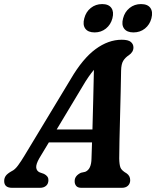

<svg xmlns="http://www.w3.org/2000/svg" viewBox="-52 -898 747 918"><path d="M136 -141.5Q119.5 -112.5 121.2 -96.5Q123 -80.5 137.5 -74L158.5 -66.5Q180 -55.5 179.5 -37Q179.5 -19.5 168.5 -9.8Q157.5 0 139 0H6Q-32 0 -32 -32.5Q-32 -46.5 -24.5 -57.2Q-17 -68 4.5 -80Q19 -86.5 34 -106.8Q49 -127 64.5 -153L286.5 -520.5Q343.5 -618 404.8 -663Q466 -708 530 -708Q561 -708 573.5 -697.5Q586 -687 586 -671Q586 -649 564 -634Q547 -623 537.2 -607.2Q527.5 -591.5 527 -560Q526.5 -517 525 -458.5Q523.5 -400 522 -338.2Q520.5 -276.5 519.2 -223.8Q518 -171 518 -140Q518.5 -111.5 523.8 -97.2Q529 -83 553.5 -69Q570.5 -57 570.5 -36.5Q570.5 -20.5 560 -10.2Q549.5 0 530.5 0H337Q319.5 0 312 -9.5Q304.5 -19 305 -32.5Q305 -57.5 335 -72L355.5 -76.5Q385 -88.5 385.5 -141Q386.5 -173.5 388 -217H181.5ZM341.5 -483 219 -279H390Q392 -347.5 393.8 -423.5Q395.5 -499.5 397 -564Q385 -550 371.2 -530.2Q357.5 -510.5 341.5 -483ZM400.5 -743Q369 -743 355.8 -761.2Q342.5 -779.5 351 -810.5Q359 -841.5 382.2 -860Q405.5 -878.5 436.5 -878.5Q467.5 -878.5 480.5 -860Q493.5 -841.5 485.5 -810.5Q477.5 -780 454.5 -761.5Q431.5 -743 400.5 -743ZM586 -743Q555 -743 541.5 -761.2Q528 -779.5 536.5 -810.5Q544.5 -841.5 567.8 -860Q591 -878.5 622 -878.5Q654 -878.5 667 -860Q680 -841.5 672 -810.5Q664 -780 641 -761.5Q618 -743 586 -743Z"/></svg>

Font: Fraunces 144pt S100 SemiBold
Style: Italic
Weight: 600
Italic angle: -16°
Version: Version 1.000; ttfautohint (v1.8.3)